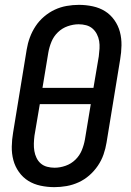

<svg xmlns="http://www.w3.org/2000/svg" viewBox="-20 -763 540 791"><path d="M204 8Q175 8 147 2Q119 -4 96.5 -18Q74 -32 58 -54.5Q42 -77 35 -103.5Q28 -130 28.5 -159Q29 -188 34 -217L90 -559Q94 -584 103 -608.5Q112 -633 126.5 -655Q141 -677 161.5 -694.5Q182 -712 205.5 -723Q229 -734 254.5 -738.5Q280 -743 305 -743Q334 -743 362 -737Q390 -731 412.5 -717Q435 -703 451 -680.5Q467 -658 474 -631.5Q481 -605 480.5 -576Q480 -547 475 -518L419 -176Q415 -151 406.5 -126.5Q398 -102 383 -80Q368 -58 348 -40.5Q328 -23 304 -12Q280 -1 254.5 3.5Q229 8 204 8ZM365 -401 387 -531Q389 -547 390 -563Q391 -579 388.5 -594Q386 -609 379 -622.5Q372 -636 361 -645.5Q350 -655 335 -659Q320 -663 304 -663Q282 -663 259 -655Q236 -647 218.5 -630Q201 -613 192 -591Q183 -569 179 -546L155 -401ZM205 -72Q227 -72 250 -80Q273 -88 290.5 -105Q308 -122 317 -144Q326 -166 330 -189L354 -334H144L122 -204Q120 -188 119.5 -172Q119 -156 121.5 -141Q124 -126 130.5 -112.5Q137 -99 148 -89.5Q159 -80 174 -76Q189 -72 205 -72Z"/></svg>

Font: Iosevka Term Curly Md Obl
Style: Regular
Weight: 500
Italic angle: -9°
Designer: Belleve Invis
Foundry: Belleve Invis
Version: Version 32.3.0